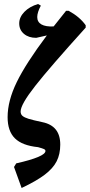

<svg xmlns="http://www.w3.org/2000/svg" viewBox="-20 -759 448 959"><path d="M408 -621Q229 -423 156 -330Q83 -237 83 -202Q83 -188 92.5 -180Q102 -172 123 -165.5Q144 -159 191 -149Q281 -131 281 -37Q281 11 263 46.5Q245 82 203.5 113.5Q162 145 88 180L50 75L61 57Q207 24 207 -5Q207 -11 199.5 -14.5Q192 -18 170 -24Q91 -32 54.5 -68Q18 -104 18 -174Q18 -255 63.5 -348.5Q109 -442 214 -582Q210 -581 161 -570Q123 -570 99.5 -590Q76 -610 76 -642Q76 -673 101.5 -699.5Q127 -726 170 -739L184 -731Q166 -697 166 -674Q166 -649 187 -637Q208 -625 248 -627L310 -705H323Q378 -675 408 -633Z"/></svg>

Font: Alegreya
Style: Bold Italic
Weight: 700
Italic angle: -7°
Designer: Juan Pablo del Peral
Foundry: Huerta Tipografica
Version: Version 2.007; ttfautohint (v1.6)